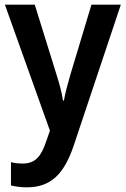

<svg xmlns="http://www.w3.org/2000/svg" viewBox="-20 -563 540 823"><path d="M1 -543 194 -3 178 43C157 106 132 138 78 138C59 138 40 136 27 132V232C45 236 67 240 95 240C201 240 256 179 296 61L498 -543H372L282 -244C270 -203 259 -162 254 -132H250C245 -167 234 -206 222 -244L129 -543Z"/></svg>

Font: Noto Sans Myanmar UI SemiCondensed SemiBold
Style: Regular
Weight: 600
Width: 4
Designer: Monotype Design Team
Foundry: Monotype Imaging Inc.
Version: Version 2.103